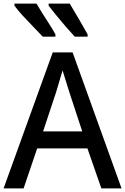

<svg xmlns="http://www.w3.org/2000/svg" viewBox="-20 -1054 702 1074"><path d="M0 0 275 -761H386L660 0H547L469 -224H188L112 0ZM221 -319H440L367 -541L330 -660L294 -539ZM219 -849Q195 -875 165.5 -905Q136 -935 108.5 -965Q81 -995 61 -1022V-1034H184Q214 -983 244 -937.5Q274 -892 290 -862V-849ZM398 -849Q374 -875 348 -905Q322 -935 297.5 -965Q273 -995 252 -1022V-1034H370Q401 -983 427 -937.5Q453 -892 470 -862V-849Z"/></svg>

Font: Menbere
Style: Regular
Weight: 400
Designer: Aleme Tadesse
Foundry: Sorkin Type Co
Version: Version 1.000